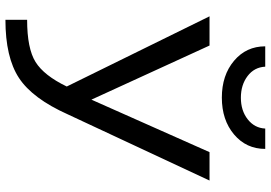

<svg xmlns="http://www.w3.org/2000/svg" viewBox="-164 -812 987 700"><g transform="rotate(90 330.0 -462.5)"><path d="M449.2 -935.5H523.4Q523.4 -866.2 470.7 -821.8Q418 -777.3 336.4 -777.3Q254.9 -777.3 202.1 -821.8Q149.4 -866.2 149.4 -935.5H223.6Q225.6 -895.5 257.8 -871.1Q290 -846.7 336.9 -846.7Q383.8 -846.7 415.5 -871.6Q447.3 -896.5 449.2 -935.5ZM40 -732.4H146.5L343.8 -301.8L535.2 -732.4H638.7L397.5 -215.8Q339.8 -86.9 264.6 -37.6Q189.5 11.7 52.7 11.7V-67.4Q157.2 -67.4 206.5 -98.1Q255.9 -128.9 295.9 -211.9Z"/></g></svg>

Font: irohakakuC Regular
Style: Regular
Weight: 400
Designer: [Source Han Sans]
Ryoko NISHIZUKA Ë•øÂ°öÊ∂ºÂ≠ê (kana & ideographs); Paul D. Hunt (Latin, Greek & Cyrillic); Wenlong ZHAN
Version: Version 1.001.20160904